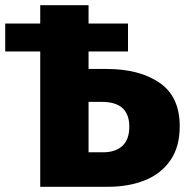

<svg xmlns="http://www.w3.org/2000/svg" viewBox="-20 -715 720 735"><path d="M394 0H134V-518H0V-625H134V-695H319V-625H470V-518H319V-451H388Q514 -451 591 -398Q668 -345 668 -232Q668 -153 632.5 -101.5Q597 -50 535 -25Q473 0 394 0ZM374 -132Q422 -132 448.5 -156.5Q475 -181 475 -230Q475 -325 370 -325H319V-132Z"/></svg>

Font: Trujillo ExtraBold
Style: Regular
Weight: 800
Designer: Fira Sans original fonts by bBox Type GmbH, Carrois Corporate GbR, & Edenspiekermann AG / Changes by Cristiano Sobral
Foundry: Fira Sans original fonts by bBox Type GmbH, Carrois Corporate GbR, & Edenspiekermann AG / Changes by Cristiano Sobral
Version: Version 4.301;July 28, 2020;FontCreator 13.0.0.2655 64-bit